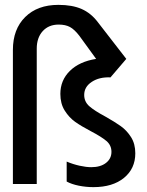

<svg xmlns="http://www.w3.org/2000/svg" viewBox="-20 -756 605 789"><path d="M355 -69Q393 -69 415.5 -86.5Q438 -104 438 -132Q438 -159 417.5 -176.5Q397 -194 353 -217Q313 -238 288.5 -255.5Q264 -273 246 -301.5Q228 -330 228 -370Q228 -426 267 -464.5Q306 -503 375 -514L306 -609Q286 -635 267.5 -645Q249 -655 221 -655Q180 -655 155.5 -628Q131 -601 131 -556V0H33V-551Q33 -636 83.5 -686Q134 -736 220 -736Q277 -736 315.5 -719Q354 -702 382 -665L499 -514L434 -438Q388 -440 357 -419.5Q326 -399 326 -366Q326 -338 347 -319.5Q368 -301 413 -277Q452 -255 476.5 -237.5Q501 -220 518.5 -192.5Q536 -165 536 -126Q536 -63 489.5 -25Q443 13 364 13Q333 13 303.5 7Q274 1 254 -10V-92Q280 -81 307 -75Q334 -69 355 -69Z"/></svg>

Font: Non Bureau
Style: Regular
Weight: 400
Designer: Jona Saucedo
Foundry: Non Foundry
Version: Version 1.000; ttfautohint (v1.8.4)